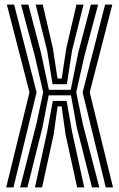

<svg xmlns="http://www.w3.org/2000/svg" viewBox="-20 -820 522 840"><path d="M68 0 139 -277 169 -416 131.8 -577 72 -800H104L159.5 -588.5L194 -427.2H289.5L322 -588.5L377.5 -800H409.5L349.8 -577L313.5 -416L342.5 -277L414.5 0H382.5L315.8 -263.2L290.5 -403H193L165.8 -263.2L100 0ZM133 0 186.5 -244.8 211 -378.5H271.5L295 -244.8L348.5 0H317.5L266.8 -231.8L249.5 -354.5H232L214.8 -231.8L164 0ZM7 0 109 -416 10 -800H41.8L140 -416L38.8 0ZM442.8 0 341.5 -416 439.8 -800H471.5L372.5 -416L474.5 0ZM210 -451.5 186.2 -598.5 136 -800H167L211.5 -608.2L231.5 -476.5H250L270 -608.2L314.5 -800H345.5L295.2 -598.5L272.5 -451.5Z"/></svg>

Font: Big Shoulders Inline Text Thin Black
Style: Regular
Weight: 900
Version: Version 2.002